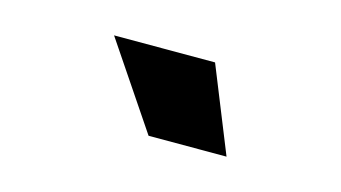

<svg xmlns="http://www.w3.org/2000/svg" viewBox="-35 -869 557 314"><g transform="rotate(15 243.5 -712.0)"><path d="M129 -784H300L358 -640H226Z"/></g></svg>

Font: Evergrow Sans 
Style: ExtraBold
Weight: 800
Foundry: 10Web
Version: Version 1.000